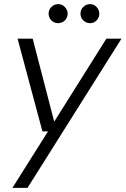

<svg xmlns="http://www.w3.org/2000/svg" viewBox="-20 -688 607 928"><path d="M40 220 212 -53H185L65 -501H138L242 -100L494 -501H567L113 220ZM261 -576Q242 -576 228.5 -589.5Q215 -603 215 -622Q215 -641 228.5 -654.5Q242 -668 262 -668Q280 -668 293.5 -654Q307 -640 307 -622Q307 -603 293.5 -589.5Q280 -576 261 -576ZM416 -576Q396 -576 382.5 -589.5Q369 -603 369 -622Q369 -641 382.5 -654.5Q396 -668 416 -668Q434 -668 447 -654Q460 -640 460 -622Q460 -603 447 -589.5Q434 -576 416 -576Z"/></svg>

Font: DM Sans 18pt Light
Style: Italic
Weight: 300
Italic angle: -10°
Designer: Colophon Foundry, Jonny Pinhorn
Foundry: Colophon Foundry
Version: Version 4.004;gftools[0.9.30]